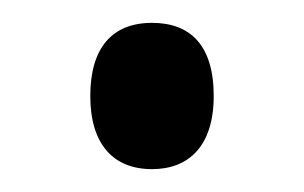

<svg xmlns="http://www.w3.org/2000/svg" viewBox="-20 -436 266 168"><path d="M59 -352C59 -310 79 -288 113 -288C145 -288 167 -308 167 -352C167 -397 146 -416 113 -416C78 -416 59 -394 59 -352Z"/></svg>

Font: Noto Sans Sinhala ExtraCondensed
Style: Regular
Weight: 400
Width: 2
Designer: Jelle Bosma - Monotype Design Team
Foundry: Monotype Imaging Inc.
Version: Version 2.006